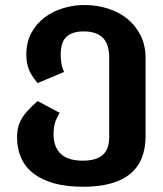

<svg xmlns="http://www.w3.org/2000/svg" viewBox="-20 -541 642 758"><path d="M308.1 196.3Q243.2 196.3 194.3 182.9Q145.5 169.4 112.8 144.3Q80.1 119.1 63.7 83Q47.4 46.9 47.4 1.5Q47.4 -21 51.8 -38.6Q56.2 -56.2 65.7 -72.5Q75.2 -88.9 90.6 -105.5Q106 -122.1 128.4 -142.1L215.3 -95.7Q208 -82 203.1 -71.8Q198.2 -61.5 195.8 -51.8Q193.4 -41.5 192.4 -31Q191.4 -20.5 191.4 -12.2Q191.4 15.6 199.5 35.6Q207.5 55.7 222.4 68.6Q237.3 81.5 258.8 87.4Q280.3 93.3 307.1 93.3Q359.9 93.3 385.5 70.8Q411.1 48.3 411.1 0V-312Q411.1 -366.7 386 -391.8Q360.8 -417 310.1 -417Q265.6 -417 242.7 -396Q219.7 -375 219.7 -324.7Q219.7 -304.7 223.1 -287.1Q226.6 -269.5 232.9 -256.8L128.4 -212.9Q114.7 -229.5 106.2 -242.9Q97.7 -256.3 92.8 -269.5Q87.9 -282.7 85.9 -297.4Q84 -312 84 -326.2Q84 -375 104.2 -411.9Q124.5 -448.7 157.5 -473.1Q190.4 -497.6 232.9 -509.8Q275.4 -522 319.3 -521.2Q363.3 -520.5 405.8 -507.3Q448.2 -494.1 481.2 -468Q514.2 -441.9 534.4 -402.6Q554.7 -363.3 554.7 -311V-3.9Q554.7 196.3 308.1 196.3Z"/></svg>

Font: Hack
Style: Bold
Weight: 700
Monospace: yes
Designer: Christopher Simpkins
Foundry: Christopher Simpkins
Version: Version 2.017